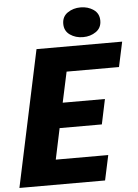

<svg xmlns="http://www.w3.org/2000/svg" viewBox="-61 -988 745 1035"><g transform="rotate(-5 311.0 -470.5)"><path d="M494 -135 465 0H1.5L158.5 -737.5H622L593 -602.5H309.5L274 -437.5H502.5L474 -302.5H245.5L210 -135ZM414.5 -780Q374 -780 344 -801Q314 -822 314 -860.5Q314 -899.5 344 -920.2Q374 -941 414.5 -941Q454.5 -941 484.5 -920.2Q514.5 -899.5 514.5 -860.5Q514.5 -821.5 484.5 -800.8Q454.5 -780 414.5 -780Z"/></g></svg>

Font: Epilogue ExtraBold
Style: Italic
Weight: 800
Italic angle: -12°
Designer: Tyler Finck
Foundry: Etcetera Type Co
Version: Version 2.111; ttfautohint (v1.8.3)